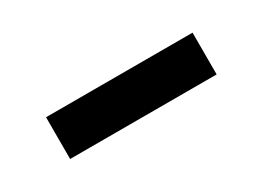

<svg xmlns="http://www.w3.org/2000/svg" viewBox="-19 -490 502 366"><g transform="rotate(-30 231.5 -307.0)"><path d="M392.8 -353.3V-261.4H70.3V-353.3Z"/></g></svg>

Font: Inter Zeller Medium
Style: Regular
Weight: 500
Designer: Rasmus Andersson; Joe Bland
Foundry: zeller
Version: Version 3.015;git-dec3a8cb1